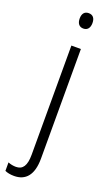

<svg xmlns="http://www.w3.org/2000/svg" viewBox="-214 -767 604 1044"><g transform="rotate(20 88.5 -244.5)"><path d="M67 -686C67 -658 80 -641 104 -641C128 -641 141 -658 141 -686C141 -713 129 -730 104 -730C79 -730 67 -713 67 -686ZM24 241C91 241 130 197 130 102V-532H75V100C75 163 56 191 17 191C1 191 -14 188 -29 182V231C-16 237 2 241 24 241Z"/></g></svg>

Font: Noto Sans Display SemiCondensed Light
Style: Regular
Weight: 300
Width: 4
Designer: Monotype Design Team
Foundry: Monotype Imaging Inc.
Version: Version 1.900